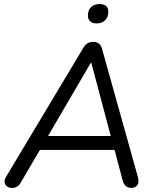

<svg xmlns="http://www.w3.org/2000/svg" viewBox="-20 -918 769 945"><path d="M39.8 6.9Q24.8 6.9 14.8 -0.4Q4.8 -7.7 2.7 -19.9Q0.5 -32.1 9.2 -46.7L390.6 -683.3Q399.8 -698.4 411.2 -705.2Q422.7 -711.9 438.6 -711.9Q472.1 -711.9 481.8 -679L658 -49.2Q666.3 -20.3 655.9 -6.7Q645.5 6.9 626.6 6.9Q609.2 6.9 598.7 -2.8Q588.1 -12.6 583.3 -31.5L539.4 -197.4L570.9 -180H145.3L185.7 -196L82.1 -19.4Q74.8 -6.2 64.3 0.4Q53.9 6.9 39.8 6.9ZM429.3 -609.5H427.3L208.2 -234.6L185.7 -248.6H552.4L529.1 -233.6ZM455.3 -802.8Q435.2 -802.8 423.9 -812.9Q412.6 -823 412.6 -841.1Q412.6 -868.2 428.1 -883.1Q443.5 -898.1 470.5 -898.1Q490.6 -898.1 501.9 -888.5Q513.2 -878.9 513.2 -860.2Q513.2 -834.2 497.7 -818.5Q482.3 -802.8 455.3 -802.8Z"/></svg>

Font: Nunito Variable Extra Light
Style: Italic
Weight: 200
Italic angle: -9°
Designer: Vernon Adams
Foundry: Vernon Adams
Version: Version 3.602